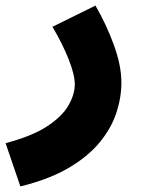

<svg xmlns="http://www.w3.org/2000/svg" viewBox="-57 -437 512 688"><path d="M16 231 -37 76Q58 51 112 15.5Q166 -20 188.5 -59.5Q211 -99 211 -135Q211 -169 189 -224.5Q167 -280 131 -341L285 -417Q324 -350 351 -276Q378 -202 378 -141Q378 -87 359.5 -31.5Q341 24 299 74.5Q257 125 187.5 165.5Q118 206 16 231Z"/></svg>

Font: Noto Sans Arabic Blk
Style: Regular
Weight: 900
Designer: Monotype Design Team, Nadine Chahine, Nizar Qandah and Khaled Hosny
Foundry: Monotype Imaging Inc.
Version: Version 2.012; ttfautohint (v1.8.4.7-5d5b)